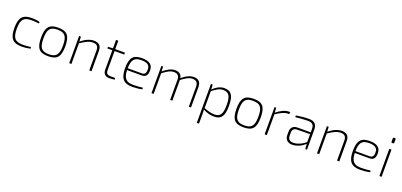

<svg xmlns="http://www.w3.org/2000/svg" viewBox="26 -1838 6707 3200"><g transform="rotate(20 3379.5 -237.5)"><path d="M287 -494C126 -494 65 -427 65 -241C65 -55 126 12 288 12C338 12 393 5 439 -7L433 -35C388 -26 322 -24 294 -24C157 -24 107 -73 107 -241C107 -409 157 -458 294 -458C327 -458 384 -455 421 -448L428 -475C385 -490 325 -494 287 -494Z M753 -494C595 -494 538 -426 538 -241C538 -55 595 12 753 12C911 12 968 -55 968 -241C968 -426 911 -494 753 -494ZM753 -458C881 -458 927 -406 927 -241C927 -76 881 -23 753 -23C625 -23 580 -76 580 -241C580 -406 625 -458 753 -458Z M1390 -494C1316 -494 1241 -461 1161 -397L1157 -482H1125V0H1164V-366C1253 -426 1312 -458 1381 -458C1448 -458 1480 -427 1480 -354V0H1520V-362C1520 -449 1475 -494 1390 -494Z M1938 -448V-482H1766V-631H1726V-482L1639 -477V-448H1726V-102C1726 -32 1764 7 1840 7C1859 7 1904 4 1932 -1L1927 -30H1843C1792 -30 1766 -54 1766 -106V-448Z M2252 -24C2130 -24 2075 -71 2070 -221H2327C2405 -221 2435 -266 2433 -352C2431 -446 2369 -494 2239 -494C2088 -494 2028 -429 2028 -243C2028 -59 2091 12 2247 12C2300 12 2386 4 2422 -8L2417 -36C2376 -30 2314 -24 2252 -24ZM2241 -458C2342 -458 2391 -426 2392 -350C2394 -291 2376 -254 2321 -254H2070C2072 -406 2116 -458 2241 -458Z M3160 -494C3092 -494 3024 -462 2951 -398C2940 -461 2897 -494 2829 -494C2760 -494 2692 -461 2619 -397L2615 -482H2584V0H2623V-366C2705 -428 2756 -458 2817 -458C2882 -458 2915 -426 2915 -354V0H2954V-362V-367C3036 -428 3086 -458 3148 -458C3213 -458 3245 -426 3246 -354V0H3285V-362C3285 -449 3241 -494 3160 -494Z M3699 -494C3631 -494 3564 -460 3499 -397L3494 -482H3463V208H3502V53C3502 19 3503 -6 3499 -41C3566 -6 3630 12 3694 12C3820 12 3871 -57 3871 -240C3871 -419 3823 -494 3699 -494ZM3689 -24C3629 -24 3577 -40 3502 -68V-367C3579 -430 3631 -458 3691 -458C3791 -458 3830 -400 3830 -240C3830 -79 3790 -24 3689 -24Z M4219 -494C4061 -494 4004 -426 4004 -241C4004 -55 4061 12 4219 12C4377 12 4434 -55 4434 -241C4434 -426 4377 -494 4219 -494ZM4219 -458C4347 -458 4393 -406 4393 -241C4393 -76 4347 -23 4219 -23C4091 -23 4046 -76 4046 -241C4046 -406 4091 -458 4219 -458Z M4846 -494C4776 -494 4703 -458 4626 -396L4621 -482H4591V0H4630V-368C4717 -424 4774 -456 4840 -456H4860L4866 -494Z M5200 -494C5107 -494 5035 -482 4970 -473L4974 -443C5046 -451 5128 -458 5195 -458C5278 -458 5302 -415 5302 -354V-293H5070C4994 -293 4950 -251 4950 -178V-118C4950 -38 4999 7 5081 7C5172 7 5264 -49 5305 -90L5312 0H5342V-354C5342 -456 5289 -494 5200 -494ZM5085 -30C5022 -31 4991 -61 4991 -121V-175C4991 -228 5018 -257 5074 -258L5302 -261V-122C5245 -68 5152 -28 5085 -30Z M5785 -494C5711 -494 5636 -461 5556 -397L5552 -482H5520V0H5559V-366C5648 -426 5707 -458 5776 -458C5843 -458 5875 -427 5875 -354V0H5915V-362C5915 -449 5870 -494 5785 -494Z M6291 -24C6169 -24 6114 -71 6109 -221H6366C6444 -221 6474 -266 6472 -352C6470 -446 6408 -494 6278 -494C6127 -494 6067 -429 6067 -243C6067 -59 6130 12 6286 12C6339 12 6425 4 6461 -8L6456 -36C6415 -30 6353 -24 6291 -24ZM6280 -458C6381 -458 6430 -426 6431 -350C6433 -291 6415 -254 6360 -254H6109C6111 -406 6155 -458 6280 -458Z M6655 -683H6637C6626 -683 6621 -677 6621 -667V-607C6621 -596 6626 -591 6637 -591H6655C6665 -591 6670 -596 6670 -607V-667C6670 -677 6665 -683 6655 -683ZM6665 -482H6626V0H6665Z"/></g></svg>

Font: Exo 2 Extra Light
Style: Regular
Weight: 250
Designer: Natanael Gama
Version: Version 1.001;PS 001.001;hotconv 1.0.88;makeotf.lib2.5.64775